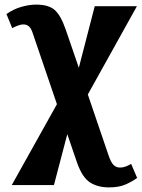

<svg xmlns="http://www.w3.org/2000/svg" viewBox="-20 -563 615 833"><path d="M31 240 227 -111 123 -416Q116 -439 106 -448Q96 -457 82 -457Q70 -457 56 -451.5Q42 -446 33 -441L8 -502Q39 -524 73.5 -533.5Q108 -543 137 -543Q191 -543 217.5 -519.5Q244 -496 265 -435L322 -269L391 -536H574L361 -153L451 111Q461 141 472.5 152.5Q484 164 501 164Q514 164 526.5 159Q539 154 549 148L575 209Q553 225 524.5 237.5Q496 250 453 250Q404 250 370.5 228.5Q337 207 314 142L272 19L214 240Z"/></svg>

Font: Noto Serif ExtraCondensed ExtraBold
Style: Regular
Weight: 800
Width: 2
Designer: Monotype Design Team
Foundry: Monotype Imaging Inc.
Version: Version 2.013; ttfautohint (v1.8.4.7-5d5b)